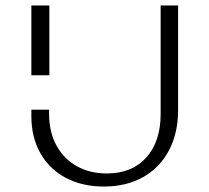

<svg xmlns="http://www.w3.org/2000/svg" viewBox="-20 -678 768 704"><path d="M160 -260Q160 -195 186.5 -145.5Q213 -96 261 -69Q309 -42 372 -42Q464 -42 516.5 -100.5Q569 -159 569 -260V-658H633V-274Q633 -190 599.5 -126.5Q566 -63 504.5 -28.5Q443 6 361 6Q282 6 222 -25.5Q162 -57 128.5 -115.5Q95 -174 95 -252V-276H160ZM95 -658H161V-402H95Z"/></svg>

Font: Isabella Sans
Style: Regular
Weight: 400
Designer: Original fonts by Christian Thalmann (Catharsis Fonts), Modifications by Cristiano Sobral
Version: Version 0.002;July 12, 2020;FontCreator 13.0.0.2655 64-bit; 